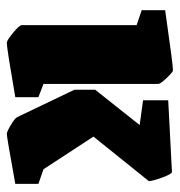

<svg xmlns="http://www.w3.org/2000/svg" viewBox="-2 -514 529 565"><g transform="rotate(90 262.5 -231.5)"><path d="M54 -31V-369L10 -384V-453Q170 -476 187 -476Q192 -476 209.5 -457.5Q227 -439 227 -433V-95L266 -80V-12Q122 13 106 13Q99 13 76.5 -5.5Q54 -24 54 -31ZM325 -17 244 -186V-247L348 -378L275 -388V-462L486 -473Q492 -473 502.5 -444Q513 -415 513 -405L382 -242L478 -95L521 -80V-12Q383 13 374 13Q368 13 348.5 1.5Q329 -10 325 -17Z"/></g></svg>

Font: Grenze Black
Style: Regular
Weight: 900
Designer: Renata Polastri
Foundry: Omnibus-Type
Version: Version 1.002; ttfautohint (v1.8)